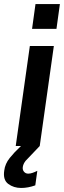

<svg xmlns="http://www.w3.org/2000/svg" viewBox="-66 -724 317 952"><path d="M12 0 82 -496H201L131 0ZM93 -581 110 -704H231L214 -581ZM39 208Q2 208 -25 188Q-52 168 -45 122Q-41 88 -17.5 59Q6 30 31 7L94 -56L131 0L70 64Q59 74 53.5 84.5Q48 95 47 104Q45 118 53 127.5Q61 137 74 137Q84 137 95.5 133Q107 129 119 123L109 195Q73 208 39 208Z"/></svg>

Font: Host Grotesk SemiBold
Style: Italic
Weight: 600
Italic angle: -8°
Designer: Doğukan Karapınar based on Poppins by Indian Type Foundry, Jonny Pinhorn
Foundry: Element Type
Version: Version 1.001; ttfautohint (v1.8.4.7-5d5b)